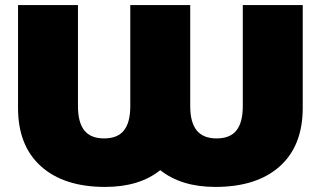

<svg xmlns="http://www.w3.org/2000/svg" viewBox="-20 -720 1263 756"><path d="M1172 -700H936V-302C936 -259.3 927.7 -227.5 911 -206.5C894.3 -185.5 868.3 -175 833 -175C797.7 -175 771.5 -185.5 754.5 -206.5C737.5 -227.5 729 -259.3 729 -302V-700H493V-302C493 -259.3 484.7 -227.5 468 -206.5C451.3 -185.5 425.3 -175 390 -175C354.7 -175 328.7 -185.5 312 -206.5C295.3 -227.5 287 -259.3 287 -302V-700H51V-295C51 -195.7 81.2 -119 141.5 -65C201.8 -11 286 16 394 16C484 16 556.3 -6 611 -50C666.3 -6 738.7 16 828 16C936.7 16 1021.2 -11 1081.5 -65C1141.8 -119 1172 -195.7 1172 -295Z"/></svg>

Font: Montserrat Custom Black
Style: Regular
Weight: 900
Designer: Julieta Ulanovsky
Foundry: Julieta Ulanovsky
Version: Version 7.200